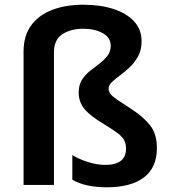

<svg xmlns="http://www.w3.org/2000/svg" viewBox="-20 -785 724 815"><path d="M581 -610Q581 -573 566.5 -546.5Q552 -520 531.5 -500.5Q511 -481 490 -465.5Q469 -450 455 -436.5Q441 -423 441 -409Q441 -396 449.5 -385.5Q458 -375 479.5 -360.5Q501 -346 538 -322Q589 -289 617.5 -252.5Q646 -216 646 -157Q646 -73 590.5 -31.5Q535 10 434 10Q342 10 287 -22V-127Q311 -111 351 -98Q391 -85 426 -85Q515 -85 515 -154Q515 -173 508 -188Q501 -203 481 -218.5Q461 -234 423 -257Q361 -294 337.5 -323.5Q314 -353 314 -392Q314 -424 327.5 -445.5Q341 -467 361.5 -483.5Q382 -500 402 -515Q422 -530 436 -548Q450 -566 450 -591Q450 -625 416.5 -644Q383 -663 333 -663Q281 -663 245 -640Q209 -617 209 -562V0H80V-565Q80 -635 113.5 -679Q147 -723 204 -744Q261 -765 333 -765Q405 -765 461 -747Q517 -729 549 -694.5Q581 -660 581 -610Z"/></svg>

Font: Noto Sans Lisu SemiBold
Style: Regular
Weight: 600
Designer: Monotype Design Team. David Williams.
Foundry: Monotype Imaging Inc.
Version: Version 2.102; ttfautohint (v1.8.4.7-5d5b)